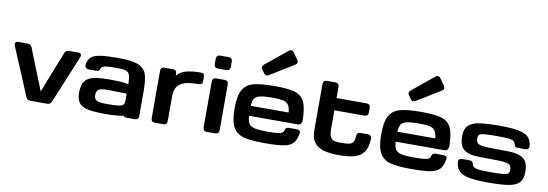

<svg xmlns="http://www.w3.org/2000/svg" viewBox="-66 -1440 5516 1934"><g transform="rotate(10 2691.5 -473.0)"><path d="M63.8 -562.5H156.6Q173.3 -562.5 185.2 -555.5Q197 -548.5 202.5 -534.2L370.9 -112.5H371.9L538.7 -534.2Q544.2 -548.5 556.1 -555.5Q567.9 -562.5 584.6 -562.5H675.1Q697.5 -562.5 704.5 -549.6Q711.6 -536.7 702.9 -516.1L500.8 -27.8Q495.2 -14 483.2 -7Q471.1 0 454.4 0H287.4Q271 0 258.9 -7Q246.9 -14 241 -27.8L35.9 -516.1Q27.2 -536.7 34.4 -549.6Q41.6 -562.5 63.8 -562.5Z M754.4 -167.5Q754.4 -242.7 782.1 -281.7Q809.8 -320.8 866.4 -335Q922.9 -349.2 1024.4 -349.2H1053.7Q1112 -349.1 1151.5 -346.4Q1191 -343.8 1228.5 -335.7Q1227.1 -401.9 1216.6 -430.4Q1206.1 -459 1178.7 -467.8Q1151.4 -476.6 1087.8 -476.6Q1028.1 -476.6 994.8 -474Q961.4 -471.4 945.1 -464.5Q928.7 -457.5 925.6 -443.9Q921.8 -426 913.3 -419.5Q904.9 -413.1 886.1 -413.1H808.5Q789.2 -413.1 779 -424.7Q768.8 -436.2 770.9 -455.5Q777.7 -508.5 808.4 -534.2Q839.2 -560 902.6 -569Q966.1 -578.1 1087.8 -578.1Q1227.8 -578.1 1291.8 -550.2Q1355.9 -522.4 1374.2 -463.3Q1392.6 -404.2 1392.6 -281.2Q1392.6 -157.3 1361.3 -98.2Q1330 -39.1 1259.9 -19.5Q1189.7 0 1050.8 0Q932.1 0 869.6 -14.3Q807.1 -28.6 780.8 -64.2Q754.4 -99.8 754.4 -167.5ZM1228.5 -171.9 1228.3 -238.6 1050.6 -243Q994.5 -244.1 967 -237.4Q939.6 -230.7 928.9 -214.4Q918.3 -198.1 918.5 -167.5Q918.7 -142.7 929.9 -128.7Q941.2 -114.6 968.5 -108.1Q995.8 -101.6 1050.8 -101.6Q1133.3 -101.6 1169.8 -107.2Q1206.2 -112.9 1217.5 -126.8Q1228.7 -140.7 1228.5 -171.9ZM1228.5 -39.1V-242.2Q1228.5 -261.2 1238.5 -271.2Q1248.5 -281.2 1267.6 -281.2H1353.5Q1372.6 -281.2 1382.6 -271.2Q1392.6 -261.2 1392.6 -242.2V-39.1Q1392.6 -20 1382.6 -10Q1372.6 0 1353.5 0H1267.6Q1248.5 0 1238.5 -10Q1228.5 -20 1228.5 -39.1Z M1519.5 -39.1V-523.4Q1519.5 -542.5 1529.5 -552.5Q1539.6 -562.5 1558.6 -562.5H1644.5Q1663.6 -562.5 1673.6 -552.5Q1683.6 -542.5 1683.6 -523.4V-39.1Q1683.6 -20 1673.6 -10Q1663.6 0 1644.5 0H1558.6Q1539.6 0 1529.5 -10Q1519.5 -20 1519.5 -39.1ZM1918.8 -459Q1834 -459 1783.5 -443Q1733.1 -427 1709.7 -393Q1686.2 -359.1 1683.6 -302.7V-502.4Q1719.7 -548.3 1782.7 -563.2Q1845.7 -578.1 1925.8 -578.1Q1945.3 -578.1 1955.1 -570.3Q1964.8 -562.5 1964.8 -543.9V-493.2Q1964.8 -473.9 1954.5 -466.5Q1944.1 -459 1918.8 -459Z M2089.8 -546.9H2175.8Q2194.8 -546.9 2204.8 -536.9Q2214.8 -526.9 2214.8 -507.8V-39.1Q2214.8 -20 2204.8 -10Q2194.8 0 2175.8 0H2089.8Q2070.8 0 2060.8 -10Q2050.8 -20 2050.8 -39.1V-507.8Q2050.8 -526.9 2060.8 -536.9Q2070.8 -546.9 2089.8 -546.9ZM2088.4 -779.9H2177.2Q2195.4 -779.9 2205.1 -769.9Q2214.8 -759.9 2214.8 -740.8V-686.5Q2214.8 -667.5 2205.1 -657.5Q2195.4 -647.5 2177.2 -647.5H2088.4Q2070.2 -647.5 2060.5 -657.5Q2050.8 -667.5 2050.8 -686.5V-740.8Q2050.8 -759.9 2060.5 -769.9Q2070.2 -779.9 2088.4 -779.9Z M2324.2 -284.2Q2324.2 -410.3 2358.9 -471.6Q2393.6 -532.9 2467.8 -553.1Q2542.1 -573.2 2685 -573.2Q2824 -573.2 2891.9 -552.8Q2959.9 -532.3 2989.3 -472.3Q3018.8 -412.2 3021.1 -283.9Q3021.5 -264.9 3011.3 -249.3Q3001.2 -233.6 2983.5 -233.6H2908.7Q2897.1 -233.6 2888.2 -241.3Q2879.4 -248.9 2874.7 -260.9Q2869.9 -272.9 2869.9 -285.2Q2870.1 -361 2854.8 -396.1Q2839.5 -431.2 2802.2 -442.6Q2764.9 -454.1 2685 -454.1Q2587.9 -454.1 2546.2 -441.8Q2504.5 -429.6 2491.7 -396.5Q2478.9 -363.4 2478.9 -287.1Q2478.9 -206.3 2491.8 -170.9Q2504.8 -135.5 2546.4 -122Q2588.1 -108.4 2685 -108.4Q2752.6 -108.4 2787.6 -111.7Q2822.6 -115 2838.3 -124.2Q2854.1 -133.3 2857.9 -152.1Q2862 -168.1 2871.4 -175.7Q2880.8 -183.4 2897.1 -183.4H2975.5Q2995.3 -183.4 3006 -175.2Q3016.7 -167 3014.6 -152.1Q3003.4 -80.7 2973.9 -47.2Q2944.3 -13.8 2879.7 -1.5Q2815 10.7 2685 10.7Q2540.8 10.7 2467 -9.1Q2393.3 -29 2358.7 -91.4Q2324.2 -153.8 2324.2 -284.2ZM2403.2 -335H2956.6Q2972 -335 2980.5 -329.7Q2989 -324.4 2992.3 -313.7Q2995.7 -303 2995.7 -284.2Q2995.7 -278.2 2995.3 -271.2Q2995 -256.6 2992.3 -249Q2989.6 -241.4 2982.6 -237.4Q2975.6 -233.4 2962.5 -233.4H2403.2Q2387.9 -233.4 2379.4 -238.7Q2370.9 -243.9 2367.5 -254.6Q2364.2 -265.3 2364.2 -284.2Q2364.2 -303 2367.5 -313.7Q2370.9 -324.4 2379.4 -329.7Q2387.9 -335 2403.2 -335ZM2814.2 -939.4 2860 -874.1Q2871.5 -858.2 2868.7 -844.2Q2865.8 -830.3 2848.6 -819.9L2608.6 -672.7Q2592.6 -663 2579.8 -664.7Q2567.1 -666.4 2557.8 -678.8L2530.2 -718.6Q2521.2 -731 2523.9 -743.6Q2526.7 -756.2 2541 -768.1L2759.5 -946.3Q2774.5 -959 2788.7 -957.1Q2802.9 -955.3 2814.2 -939.4Z M3153.8 -203.1V-677.2Q3153.8 -696.3 3163.8 -706.3Q3173.8 -716.3 3192.9 -716.3H3278.8Q3297.9 -716.3 3307.9 -706.3Q3317.9 -696.3 3317.9 -677.2V-562.5H3625Q3644 -562.5 3654.1 -552.4Q3664.1 -542.4 3664.1 -523.8V-475.6Q3664.1 -457.2 3654.1 -447.2Q3644 -437.1 3625 -437.1H3317.9V-251.2Q3317.9 -196.7 3329.2 -170.3Q3340.4 -143.8 3364.9 -135Q3389.4 -126.2 3436.5 -126.2Q3491.7 -126.2 3519.6 -131.4Q3547.6 -136.6 3562.1 -155.4Q3576.7 -174.1 3577.6 -217.5Q3578.4 -237.3 3588.5 -247.7Q3598.6 -258 3617.2 -258H3691.9Q3710.9 -258 3721 -246.4Q3731.2 -234.9 3730.5 -213.1Q3727 -126.9 3693.7 -80.9Q3660.4 -34.9 3599.4 -17.4Q3538.4 0 3440.3 0Q3345 0 3282.6 -18.1Q3220.2 -36.2 3187 -80.5Q3153.8 -124.8 3153.8 -203.1Z M3824.2 -284.2Q3824.2 -410.3 3858.9 -471.6Q3893.6 -532.9 3967.8 -553.1Q4042.1 -573.2 4185 -573.2Q4324 -573.2 4391.9 -552.8Q4459.9 -532.3 4489.3 -472.3Q4518.8 -412.2 4521.1 -283.9Q4521.5 -264.9 4511.3 -249.3Q4501.2 -233.6 4483.5 -233.6H4408.7Q4397.1 -233.6 4388.2 -241.3Q4379.4 -248.9 4374.7 -260.9Q4369.9 -272.9 4369.9 -285.2Q4370.1 -361 4354.8 -396.1Q4339.5 -431.2 4302.2 -442.6Q4264.9 -454.1 4185 -454.1Q4087.9 -454.1 4046.2 -441.8Q4004.5 -429.6 3991.7 -396.5Q3978.9 -363.4 3978.9 -287.1Q3978.9 -206.3 3991.8 -170.9Q4004.8 -135.5 4046.4 -122Q4088.1 -108.4 4185 -108.4Q4252.6 -108.4 4287.6 -111.7Q4322.6 -115 4338.3 -124.2Q4354.1 -133.3 4357.9 -152.1Q4362 -168.1 4371.4 -175.7Q4380.8 -183.4 4397.1 -183.4H4475.5Q4495.3 -183.4 4506 -175.2Q4516.7 -167 4514.6 -152.1Q4503.4 -80.7 4473.9 -47.2Q4444.3 -13.8 4379.7 -1.5Q4315 10.7 4185 10.7Q4040.8 10.7 3967 -9.1Q3893.3 -29 3858.7 -91.4Q3824.2 -153.8 3824.2 -284.2ZM3903.2 -335H4456.6Q4472 -335 4480.5 -329.7Q4489 -324.4 4492.3 -313.7Q4495.7 -303 4495.7 -284.2Q4495.7 -278.2 4495.3 -271.2Q4495 -256.6 4492.3 -249Q4489.6 -241.4 4482.6 -237.4Q4475.6 -233.4 4462.5 -233.4H3903.2Q3887.9 -233.4 3879.4 -238.7Q3870.9 -243.9 3867.5 -254.6Q3864.2 -265.3 3864.2 -284.2Q3864.2 -303 3867.5 -313.7Q3870.9 -324.4 3879.4 -329.7Q3887.9 -335 3903.2 -335ZM4314.2 -939.4 4360 -874.1Q4371.5 -858.2 4368.7 -844.2Q4365.8 -830.3 4348.6 -819.9L4108.6 -672.7Q4092.6 -663 4079.8 -664.7Q4067.1 -666.4 4057.8 -678.8L4030.2 -718.6Q4021.2 -731 4023.9 -743.6Q4026.7 -756.2 4041 -768.1L4259.5 -946.3Q4274.5 -959 4288.7 -957.1Q4302.9 -955.3 4314.2 -939.4Z M4633.3 -138.2Q4631.3 -156.7 4641.8 -167.2Q4652.3 -177.7 4671.9 -177.7H4743.8Q4762.6 -177.7 4771.7 -171.6Q4780.8 -165.5 4783.9 -149.9Q4789.1 -126.5 4804.3 -115.6Q4819.6 -104.7 4855.6 -100.7Q4891.6 -96.7 4967.5 -96.7Q5064.8 -96.7 5104.2 -100.7Q5143.5 -104.7 5154.9 -116.2Q5166.3 -127.7 5166.3 -156.6Q5166.3 -183.7 5153.9 -198.2Q5141.5 -212.8 5112.2 -218.9Q5082.9 -225 5028.4 -226L4840.8 -228.4Q4760 -229.4 4714.4 -248Q4668.8 -266.7 4649.6 -304.7Q4630.4 -342.7 4630.4 -405.3Q4630.4 -476.8 4664.5 -512.5Q4698.6 -548.1 4772.1 -560.7Q4845.5 -573.2 4983.1 -573.2Q5111.8 -573.2 5181.9 -558.6Q5252 -544 5281.8 -512.4Q5311.6 -480.7 5317.3 -424.3Q5319.2 -405.8 5308.7 -395.3Q5298.2 -384.8 5278.7 -384.8H5206.7Q5188 -384.8 5178.9 -390.9Q5169.8 -397 5166.7 -412.6Q5161.5 -436 5146.2 -446.9Q5131 -457.8 5095 -461.8Q5059 -465.8 4983.1 -465.8Q4885.7 -465.8 4846.4 -461.8Q4807.1 -457.8 4795.7 -446.3Q4784.3 -434.8 4784.3 -405.9Q4784.3 -378.8 4796.7 -364.3Q4809.1 -349.7 4838.4 -343.6Q4867.7 -337.5 4922.2 -336.5L5109.8 -334.1Q5190.6 -333.1 5236.2 -314.5Q5281.7 -295.8 5301 -257.8Q5320.2 -219.8 5320.2 -157.2Q5320.2 -85.7 5286.1 -50Q5252 -14.4 5178.5 -1.8Q5105.1 10.7 4967.5 10.7Q4838.8 10.7 4768.7 -3.9Q4698.6 -18.5 4668.8 -50.1Q4639 -81.8 4633.3 -138.2Z"/></g></svg>

Font: Gyrochrome
Style: Regular
Weight: 400
Designer: David Moles
Foundry: David Moles
Version: Version 1.005;Glyphs 3.2.3 (3260)